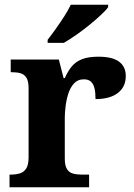

<svg xmlns="http://www.w3.org/2000/svg" viewBox="-20 -786 563 806"><path d="M20 0V-53H23Q46 -53 63 -58Q80 -63 90 -78.5Q100 -94 100 -125V-415Q100 -445 91 -459.5Q82 -474 66 -478.5Q50 -483 28 -483H25V-536H227L247 -458H252Q265 -488 282 -508Q299 -528 325.5 -538Q352 -548 393 -548Q452 -548 480 -527Q508 -506 508 -467Q508 -421 474.5 -395.5Q441 -370 381 -370Q381 -398 376.5 -416Q372 -434 361.5 -443.5Q351 -453 332 -453Q306 -453 290 -435Q274 -417 266 -390.5Q258 -364 255 -337Q252 -310 252 -293V-120Q252 -91 261 -76.5Q270 -62 286 -57.5Q302 -53 322 -53H354V0ZM180 -619Q195 -638 213.5 -664Q232 -690 249.5 -717Q267 -744 277 -766H434V-756Q425 -743 403.5 -723Q382 -703 355 -681Q328 -659 300 -639.5Q272 -620 248 -606H180Z"/></svg>

Font: Noto Serif Armenian
Style: Bold
Weight: 700
Version: Version 2.007